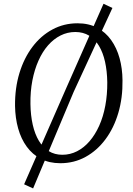

<svg xmlns="http://www.w3.org/2000/svg" viewBox="-20 -880 724 1047"><path d="M309 10Q248.5 10 202.8 -13.8Q157 -37.5 126 -80Q95 -122.5 79 -179.5Q63 -236.5 62 -302.5Q61 -399.5 86 -481.5Q111 -563.5 157 -624.5Q203 -685.5 265.8 -719.2Q328.5 -753 402.5 -753Q464 -753 509.8 -728.8Q555.5 -704.5 586 -661.8Q616.5 -619 632 -562.8Q647.5 -506.5 648 -442.5Q649.5 -346.5 625.2 -264.2Q601 -182 555.2 -120.5Q509.5 -59 446.8 -24.5Q384 10 309 10ZM320 -36Q362.5 -36 400.2 -55.2Q438 -74.5 468.5 -110Q499 -145.5 521 -194.5Q543 -243.5 554.2 -303.5Q565.5 -363.5 565 -431.5Q564 -493 552.8 -543.2Q541.5 -593.5 519.8 -629.8Q498 -666 465.8 -685.8Q433.5 -705.5 390.5 -705.5Q348 -705.5 310.2 -686.5Q272.5 -667.5 242 -632.8Q211.5 -598 189.8 -549.2Q168 -500.5 156.5 -440.8Q145 -381 146 -312.5Q147 -250.5 158.5 -199.8Q170 -149 192 -112.2Q214 -75.5 246 -55.8Q278 -36 320 -36ZM111.5 125 341 -399 544.5 -859.5 593 -836.5 381.5 -378.5 160.5 147.5Z"/></svg>

Font: Merriweather 28pt Light
Style: Italic
Weight: 300
Italic angle: -7.8°
Version: Version 2.101